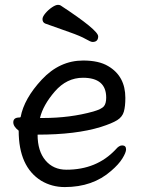

<svg xmlns="http://www.w3.org/2000/svg" viewBox="-20 -739 583 783"><path d="M155.3 -257.8Q266.1 -257.8 360.4 -284.2Q394 -293.9 403.6 -305.4Q413.1 -316.9 413.1 -340.8Q413.1 -421.9 318.4 -421.9Q252 -421.9 203.6 -366Q155.3 -310.1 143.1 -257.8ZM244.1 23.9Q191.4 23.9 147.9 -2Q56.2 -59.1 56.2 -206.1Q34.2 -223.1 34.2 -240.2Q34.2 -259.8 59.1 -259.8L64 -261.2Q78.1 -336.9 150.6 -414.6Q223.1 -492.2 319.3 -492.2Q383.3 -492.2 421.4 -469.2Q491.2 -428.2 491.2 -339.8Q491.2 -305.2 485.1 -283.7Q479 -262.2 458 -249Q437 -235.8 391.1 -221.2Q290 -189.9 133.3 -189.9Q133.3 -123 165.3 -85Q197.3 -46.9 251 -46.9Q374 -46.9 451.2 -128.9Q465.3 -146 478 -146Q494.1 -146 494.1 -129.9Q494.1 -117.2 479.2 -93Q464.4 -68.8 433.1 -42Q358.4 23.9 244.1 23.9ZM357.4 -567.9Q350.1 -567.9 329.6 -579.8Q309.1 -591.8 261.7 -608.4Q214.4 -625 164.1 -643.1Q153.3 -647.9 153.3 -661.1Q153.3 -670.9 165.3 -685.1Q177.2 -699.2 192.1 -709.2Q207 -719.2 216.3 -719.2Q223.1 -719.2 227.1 -716.8Q380.4 -616.2 380.4 -590.8Q380.4 -567.9 357.4 -567.9Z"/></svg>

Font: LXGW WenKai GB Screen
Style: Regular
Weight: 400
Designer: LXGW / Fontworks Inc.
Foundry: LXGW / Fontworks Inc.
Version: Version 1.321;February 19, 2024;FontCreator 14.0.0.2901 64-b